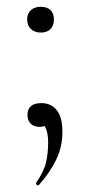

<svg xmlns="http://www.w3.org/2000/svg" viewBox="-20 -366 262 566"><path d="M102 -62Q131 -62 147.5 -41Q164 -20 164 23Q164 67 145.5 105Q127 143 95 179Q91 182 88 178.5Q85 175 87 172Q110 139 116 111.5Q122 84 122 54Q122 25 113 8Q104 -9 93 -20L131 -27Q132 -10 122 -1Q112 8 97 8Q80 8 70.5 -1.5Q61 -11 61 -27Q61 -44 71 -53Q81 -62 102 -62ZM100 -270Q82 -270 71 -280.5Q60 -291 60 -309Q60 -326 71 -336Q82 -346 100 -346Q119 -346 129 -336Q139 -326 139 -309Q139 -291 129 -280.5Q119 -270 100 -270Z"/></svg>

Font: Cormorant Infant Light Light
Style: Regular
Weight: 300
Version: Version 4.001